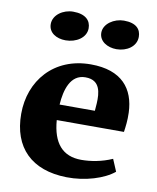

<svg xmlns="http://www.w3.org/2000/svg" viewBox="-90 -875 784 958"><g transform="rotate(10 302.5 -396.5)"><path d="M447.3 -658.7C499.5 -658.7 546.9 -689.5 546.9 -738.3C546.9 -776.4 523.4 -805.7 460 -805.7C410.6 -805.7 358.9 -772.5 358.9 -727.1C358.9 -683.1 401.9 -658.7 447.3 -658.7ZM189.5 -658.2C243.2 -658.2 293 -689 293 -737.3C293 -775.9 266.6 -805.7 203.1 -805.7C152.8 -805.7 103 -772.5 103 -725.6C103 -682.1 142.6 -658.2 189.5 -658.2ZM35.6 -259.3C35.6 -87.9 135.3 10.3 312.5 13.7C407.2 15.6 502.4 -14.6 552.2 -56.2L526.4 -117.2C473.6 -93.8 418 -84.5 370.6 -84.5C274.9 -84.5 224.6 -144 215.8 -258.8H556.2C560.1 -286.1 564.5 -317.4 563 -357.9C558.6 -477.1 493.7 -562 335.4 -562C147.9 -562 35.6 -426.3 35.6 -259.3ZM216.3 -337.4C221.2 -412.6 244.1 -493.7 319.8 -493.7C340.8 -493.7 356 -489.3 367.7 -481C407.2 -453.1 398.9 -385.3 395 -337.4Z"/></g></svg>

Font: Merriweather
Style: Heavy
Weight: 900
Designer: Eben Sorkin ( eben@eyebytes.com )
Foundry: Sorkin Type Co.
Version: Version 1.003